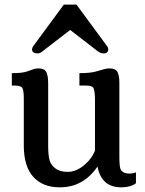

<svg xmlns="http://www.w3.org/2000/svg" viewBox="-20 -801 626 831"><path d="M31.2 0ZM401.9 -80.1Q340.8 9.8 238.8 9.8Q165 9.8 124 -35.6Q83 -81.1 83 -171.4V-374Q83 -409.2 76.9 -419.9Q70.8 -430.7 43.9 -430.7H31.2V-484.4Q76.2 -484.4 96.4 -491.5Q116.7 -498.5 125.5 -501.7Q134.3 -504.9 147 -504.9Q171.9 -504.9 180.2 -489.5Q188.5 -474.1 188.5 -440.4V-168Q188.5 -114.3 199.7 -94.7Q221.2 -57.1 273.4 -57.1Q308.6 -57.1 342.8 -85Q377 -112.8 391.1 -149.9V-374Q390.1 -410.2 384.3 -420.4Q378.4 -430.7 351.6 -430.7H323.7V-484.4Q370.1 -484.4 395.3 -491.5Q420.4 -498.5 431.2 -501.7Q441.9 -504.9 454.6 -504.9Q479.5 -504.9 488 -490.2Q496.6 -475.6 496.6 -442.4V-129.9Q496.6 -82.5 501 -71.3Q508.8 -49.8 540 -49.8Q556.6 -49.8 568.4 -55.2V-7.8Q544.9 9.8 504.4 9.8Q419.4 9.8 401.9 -80.1ZM172.9 -585.9Q155.3 -569.8 144 -569.8Q118.7 -569.8 118.7 -587.4Q118.7 -593.3 123 -600.1L256.3 -781.2H311L444.3 -600.1Q448.7 -593.3 448.7 -589.4Q448.7 -569.8 428.7 -569.8Q412.1 -569.8 394.5 -585.9L283.7 -671.4Z"/></svg>

Font: Arbutus Slab
Style: Regular
Weight: 400
Designer: Karolina Lach
Foundry: Karolina Lach
Version: Version 1.001; ttfautohint (v0.92) -l 10 -r 16 -G 200 -x 7 -